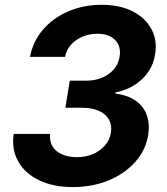

<svg xmlns="http://www.w3.org/2000/svg" viewBox="-20 -757 683 787"><path d="M278.3 9.8Q198.2 9.8 140.4 -18.1Q82.5 -45.9 54.7 -95.2Q26.9 -144.5 36.1 -208H185.5Q182.1 -179.2 194.8 -157.7Q207.5 -136.2 233.6 -124.5Q259.8 -112.8 294.4 -112.8Q330.6 -112.8 360.4 -125.2Q390.1 -137.7 409.9 -160.4Q429.7 -183.1 434.6 -212.4Q439.5 -243.2 426.8 -266.4Q414.1 -289.6 385.7 -302.5Q357.4 -315.4 314.9 -315.4H248L266.1 -426.3H333.5Q368.7 -426.3 397.9 -438.5Q427.2 -450.7 446.3 -472.4Q465.3 -494.1 470.2 -523.9Q475.1 -552.2 465.3 -573.5Q455.6 -594.7 433.8 -606.7Q412.1 -618.7 379.9 -618.7Q347.2 -618.7 318.8 -606.9Q290.5 -595.2 271.2 -574Q252 -552.7 246.6 -523.9H103Q114.7 -586.9 155.8 -635Q196.8 -683.1 259.5 -710.2Q322.3 -737.3 396.5 -737.3Q471.2 -737.3 523.7 -710.4Q576.2 -683.6 600.8 -637.5Q625.5 -591.3 615.7 -534.2Q606 -472.7 561 -431.4Q516.1 -390.1 453.6 -378.4L453.1 -373.5Q504.9 -366.7 537.1 -343.5Q569.3 -320.3 582 -284.2Q594.7 -248 587.4 -203.1Q577.1 -141.1 534.2 -93Q491.2 -44.9 425 -17.6Q358.9 9.8 278.3 9.8Z"/></svg>

Font: Inter 16pt
Style: Bold Italic
Weight: 700
Italic angle: -9.3988°
Version: Version 4.001;git-66647c0bb